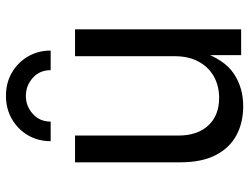

<svg xmlns="http://www.w3.org/2000/svg" viewBox="-114 -698 820 631"><g transform="rotate(-90 295.5 -383.0)"><path d="M262.2 6.8Q207 6.8 165.3 -15.9Q123.5 -38.6 100.3 -84.5Q77.1 -130.4 77.1 -199.2V-545.9H165V-206.5Q165 -143.6 198.2 -107.9Q231.4 -72.3 288.6 -72.3Q327.6 -72.3 358.6 -89.4Q389.6 -106.4 407.7 -139.4Q425.8 -172.4 425.8 -218.8V-545.9H514.2V0H429.2V-132.3H440.9Q415.5 -55.7 368.9 -24.4Q322.3 6.8 262.2 6.8ZM295.4 -772.9Q338.4 -772.9 371.8 -753.4Q405.3 -733.9 424.8 -700.7Q444.3 -667.5 444.3 -626H379.9Q379.9 -662.1 354.5 -684.8Q329.1 -707.5 295.4 -707.5Q261.7 -707.5 236.3 -684.8Q210.9 -662.1 210.9 -626H146.5Q146.5 -667.5 166 -700.7Q185.5 -733.9 219.2 -753.4Q252.9 -772.9 295.4 -772.9Z"/></g></svg>

Font: Atlassian Sans
Style: Regular
Weight: 400
Designer: Rasmus Andersson
Foundry: Modifications by Atlassian Pty Ltd, manufactured by rsms
Version: Version 4.001;git-9221beed3